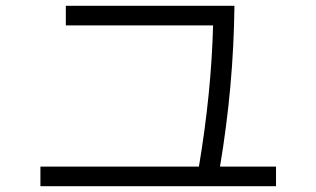

<svg xmlns="http://www.w3.org/2000/svg" viewBox="-20 -710 1096 665"><path d="M936 -133V-65H120V-133H669Q712 -390 718 -622H208V-690H792Q789 -413 742 -133Z"/></svg>

Font: PlemolJP
Style: Regular
Weight: 400
Monospace: yes
Version: v2.0.4; ttfautohint (v1.8.4.7-5d5b-dirty) -l 6 -r 45 -G 200 